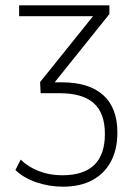

<svg xmlns="http://www.w3.org/2000/svg" viewBox="-20 -512 508 723"><path d="M217 191Q164 191 115.5 174Q67 157 38 128L58 89Q85 116 125.5 132Q166 148 214 148Q295 148 335 109Q375 70 375 -7Q375 -87 332.5 -124Q290 -161 205 -161H133L131 -203L344 -468L347 -451H52V-492H392V-459L181 -196L177 -202H213Q315 -202 368.5 -154Q422 -106 422 -13Q422 51 397.5 96.5Q373 142 327.5 166.5Q282 191 217 191Z"/></svg>

Font: Nunito Sans 7pt Condensed ExtraLight
Style: Regular
Weight: 250
Width: 3
Designer: Vernon Adams
Foundry: Vernon Adams
Version: Version 3.101;gftools[0.9.27]